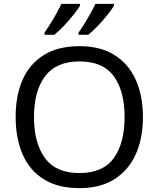

<svg xmlns="http://www.w3.org/2000/svg" viewBox="-20 -964 821 994"><path d="M720 -358Q720 -247 682.5 -164.5Q645 -82 572 -36Q499 10 391 10Q280 10 206.5 -36Q133 -82 97 -165Q61 -248 61 -359Q61 -469 97 -551Q133 -633 206.5 -679Q280 -725 392 -725Q499 -725 572 -679.5Q645 -634 682.5 -551.5Q720 -469 720 -358ZM156 -358Q156 -223 213 -145.5Q270 -68 391 -68Q513 -68 569 -145.5Q625 -223 625 -358Q625 -493 569 -569.5Q513 -646 392 -646Q271 -646 213.5 -569.5Q156 -493 156 -358ZM570 -934Q560 -917 537 -888Q514 -859 487 -830.5Q460 -802 437 -784H387V-796Q401 -815 417 -841Q433 -867 448.5 -894.5Q464 -922 474 -944H570ZM394 -934Q384 -917 361 -888Q338 -859 311 -830.5Q284 -802 261 -784H211V-796Q232 -825 257 -867.5Q282 -910 298 -944H394Z"/></svg>

Font: Noto Sans Indic Siyaq Numbers
Style: Regular
Weight: 400
Designer: Monotype Design Team
Foundry: Monotype Imaging Inc.
Version: Version 2.002; ttfautohint (v1.8.4.7-5d5b)